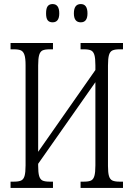

<svg xmlns="http://www.w3.org/2000/svg" viewBox="-20 -926 658 946"><path d="M207 -860Q207 -885 215 -895.5Q223 -906 239 -906Q272 -906 272 -860Q272 -816 239 -816Q223 -816 215 -826Q207 -836 207 -860ZM344 -860Q344 -906 378 -906Q411 -906 411 -860Q411 -816 378 -816Q344 -816 344 -860ZM32 -31H48Q72 -31 84 -36.5Q96 -42 101 -59Q106 -76 106 -111V-605Q106 -639 100.5 -655.5Q95 -672 83.5 -677.5Q72 -683 48 -683H32V-714H241V-683H225Q201 -683 189.5 -677.5Q178 -672 173 -655Q168 -638 168 -603V-178L450 -581V-604Q450 -639 445 -655.5Q440 -672 428.5 -677.5Q417 -683 393 -683H377V-714H586V-683H569Q546 -683 534 -677.5Q522 -672 517 -655Q512 -638 512 -603V-108Q512 -75 517 -58.5Q522 -42 534 -36.5Q546 -31 569 -31H586V0H377V-31H393Q417 -31 428.5 -36.5Q440 -42 445 -59Q450 -76 450 -111V-521L168 -119V-110Q168 -75 173 -58.5Q178 -42 189.5 -36.5Q201 -31 225 -31H241V0H32Z"/></svg>

Font: Noto Serif CondLight
Style: Regular
Weight: 300
Width: 3
Designer: Monotype Design Team
Foundry: Monotype Imaging Inc.
Version: Version 1.001